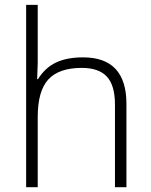

<svg xmlns="http://www.w3.org/2000/svg" viewBox="-20 -780 630 800"><path d="M88.9 0V-759.8H137.2V-518.1L134.8 -450.2H138.2Q168 -498 213.4 -519.5Q258.8 -541 326.2 -541Q506.8 -541 506.8 -347.2V0H459V-344.2Q459 -424.3 425.3 -460.7Q391.6 -497.1 320.8 -497.1Q225.6 -497.1 181.4 -449Q137.2 -400.9 137.2 -293V0Z"/></svg>

Font: Open Sans Light
Style: Regular
Weight: 300
Foundry: Ascender Corporation
Version: Version 1.10